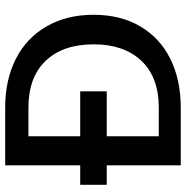

<svg xmlns="http://www.w3.org/2000/svg" viewBox="-8 -728 735 760"><g transform="rotate(-90 360.0 -347.5)"><path d="M314 -695Q425 -695 508 -652.5Q591 -610 636.5 -530.5Q682 -451 682 -345Q682 -239 636.5 -161Q591 -83 508 -41.5Q425 0 314 0H86V-293H9V-398H86V-695ZM314 -87Q435 -87 500 -156Q565 -225 565 -345Q565 -466 500 -534.5Q435 -603 314 -603H201V-398H379V-293H201V-87Z"/></g></svg>

Font: Poppins-Tabular Medium
Style: Regular
Weight: 500
Designer: Ninad Kale (Devanagari), Jonny Pinhorn (Latin)
Foundry: Indian Type Foundry
Version: Version 4.004